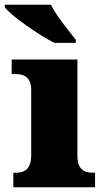

<svg xmlns="http://www.w3.org/2000/svg" viewBox="-44 -786 440 806"><path d="M184 -606H274V-619C245 -657 191 -721 170 -766H-24V-756C1 -721 114 -642 184 -606ZM12 0H355V-61H344C307 -61 281 -78 281 -131V-536H5V-475H24C60 -475 87 -458 87 -409V-135C87 -79 62 -61 24 -61H12Z"/></svg>

Font: Noto Serif Gurmukhi Black
Style: Regular
Weight: 900
Designer: Vaibhav Singh and the Monotype Design Team
Foundry: Monotype Imaging Inc.
Version: Version 2.004